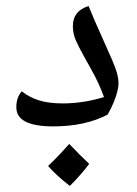

<svg xmlns="http://www.w3.org/2000/svg" viewBox="-20 -418 454 635"><path d="M156 0Q34 0 34 -63Q34 -80 38.5 -93Q43 -106 52 -116Q77 -96 109 -86Q141 -76 188 -76Q255 -76 324 -97Q316 -119 305.5 -142Q295 -165 282 -188Q255 -236 242 -261Q229 -286 225 -301Q221 -316 221 -332Q221 -357 234 -373.5Q247 -390 273 -398Q282 -376 293.5 -349Q305 -322 317 -296Q329 -270 337 -251Q352 -219 362 -191.5Q372 -164 372 -141Q372 -131 368 -115Q364 -99 356 -79.5Q348 -60 336 -39Q300 -20 255 -10Q210 0 156 0ZM211 197Q189 180 171 163.5Q153 147 139 131Q162 109 179 91Q196 73 209 58Q244 95 275 124Q263 140 247 158.5Q231 177 211 197Z"/></svg>

Font: Noto Naskh Arabic
Style: Regular
Weight: 400
Designer: Monotype Design Team, David Williams, Mohamad Dakak and Nizar Qandah
Foundry: Monotype Imaging Inc.
Version: Version 2.013